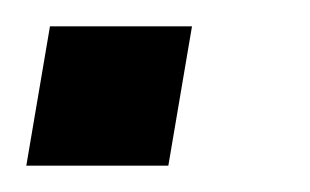

<svg xmlns="http://www.w3.org/2000/svg" viewBox="-30 -126 236 146"><path d="M8 -106H116L98 0H-10Z"/></svg>

Font: Cabin
Style: Italic
Weight: 400
Italic angle: -7°
Designer: Pablo Impallari
Foundry: Pablo Impallari. http://www.impallari.com Igino Marini. http://www.ikern.com
Version: Version 2.200